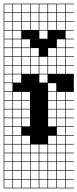

<svg xmlns="http://www.w3.org/2000/svg" viewBox="-20 -785 421 1043"><path d="M0 238.1V-765.1H381V-761.9H336.5V-717.5H381V-714.3H336.5V-669.8H381V-666.7H336.5V-622.2H381V-619H336.5V-574.6H381V-571.4H336.5V-527H381V-523.8H336.5V-479.4H381V-476.2H336.5V-431.7H381V-428.6H336.5V-384.1H381V-285.7H336.5V-241.3H381V-238.1H336.5V-193.7H381V-190.5H336.5V-146H381V-142.9H336.5V-98.4H381V-95.2H336.5V-50.8H381V-47.6H336.5V-3.2H381V0H336.5V44.4H381V47.6H336.5V92.1H381V95.2H336.5V139.7H381V142.9H336.5V187.3H381V190.5H336.5V234.9H381V238.1ZM146 -717.5H190.5V-761.9H146ZM193.7 -717.5H238.1V-761.9H193.7ZM3.2 -717.5H47.6V-761.9H3.2ZM241.3 -717.5H285.7V-761.9H241.3ZM50.8 -717.5H95.2V-761.9H50.8ZM288.9 -717.5H333.3V-761.9H288.9ZM98.4 -717.5H142.9V-761.9H98.4ZM98.4 -669.8H142.9V-714.3H98.4ZM288.9 -669.8H333.3V-714.3H288.9ZM241.3 -669.8H285.7V-714.3H241.3ZM50.8 -669.8H95.2V-714.3H50.8ZM3.2 -669.8H47.6V-714.3H3.2ZM193.7 -669.8H238.1V-714.3H193.7ZM146 -669.8H190.5V-714.3H146ZM98.4 -622.2H142.9V-666.7H98.4ZM288.9 -622.2H333.3V-666.7H288.9ZM50.8 -622.2H95.2V-666.7H50.8ZM3.2 -622.2H47.6V-666.7H3.2ZM241.3 -622.2H285.7V-666.7H241.3ZM146 -622.2H190.5V-666.7H146ZM193.7 -622.2H238.1V-666.7H193.7ZM3.2 -574.6H47.6V-619H3.2ZM50.8 -574.6H95.2V-619H50.8ZM193.7 -574.6H238.1V-619H193.7ZM50.8 -527H95.2V-571.4H50.8ZM3.2 -527H47.6V-571.4H3.2ZM288.9 -527H333.3V-571.4H288.9ZM98.4 -527H142.9V-571.4H98.4ZM241.3 -479.4H285.7V-523.8H241.3ZM50.8 -479.4H95.2V-523.8H50.8ZM3.2 -479.4H47.6V-523.8H3.2ZM288.9 -479.4H333.3V-523.8H288.9ZM146 -479.4H190.5V-523.8H146ZM98.4 -479.4H142.9V-523.8H98.4ZM146 -431.7H190.5V-476.2H146ZM193.7 -431.7H238.1V-476.2H193.7ZM98.4 -431.7H142.9V-476.2H98.4ZM241.3 -431.7H285.7V-476.2H241.3ZM3.2 -431.7H47.6V-476.2H3.2ZM50.8 -431.7H95.2V-476.2H50.8ZM288.9 -431.7H333.3V-476.2H288.9ZM50.8 -384.1H95.2V-428.6H50.8ZM3.2 -384.1H47.6V-428.6H3.2ZM288.9 -384.1H333.3V-428.6H288.9ZM146 -384.1H190.5V-428.6H146ZM98.4 -384.1H142.9V-428.6H98.4ZM193.7 -384.1H238.1V-428.6H193.7ZM241.3 -384.1H285.7V-428.6H241.3ZM3.2 -336.5H47.6V-381H3.2ZM50.8 -336.5H95.2V-381H50.8ZM193.7 -336.5H238.1V-381H193.7ZM3.2 -288.9H47.6V-333.3H3.2ZM241.3 -288.9H285.7V-333.3H241.3ZM3.2 -241.3H47.6V-285.7H3.2ZM241.3 -241.3H285.7V-285.7H241.3ZM98.4 -241.3H142.9V-285.7H98.4ZM288.9 -241.3H333.3V-285.7H288.9ZM50.8 -241.3H95.2V-285.7H50.8ZM3.2 -193.7H47.6V-238.1H3.2ZM98.4 -193.7H142.9V-238.1H98.4ZM50.8 -193.7H95.2V-238.1H50.8ZM288.9 -193.7H333.3V-238.1H288.9ZM241.3 -193.7H285.7V-238.1H241.3ZM98.4 -146H142.9V-190.5H98.4ZM3.2 -146H47.6V-190.5H3.2ZM288.9 -146H333.3V-190.5H288.9ZM50.8 -146H95.2V-190.5H50.8ZM241.3 -146H285.7V-190.5H241.3ZM288.9 -98.4H333.3V-142.9H288.9ZM98.4 -98.4H142.9V-142.9H98.4ZM50.8 -98.4H95.2V-142.9H50.8ZM3.2 -98.4H47.6V-142.9H3.2ZM241.3 -98.4H285.7V-142.9H241.3ZM95.2 -95.2H50.8V-50.8H95.2ZM288.9 -50.8H333.3V-95.2H288.9ZM3.2 -50.8H47.6V-95.2H3.2ZM241.3 -3.2H285.7V-47.6H241.3ZM50.8 -3.2H95.2V-47.6H50.8ZM3.2 -3.2H47.6V-47.6H3.2ZM98.4 -3.2H142.9V-47.6H98.4ZM288.9 -3.2H333.3V-47.6H288.9ZM241.3 44.4H285.7V0H241.3ZM50.8 44.4H95.2V0H50.8ZM193.7 44.4H238.1V0H193.7ZM3.2 44.4H47.6V0H3.2ZM288.9 44.4H333.3V0H288.9ZM98.4 44.4H142.9V0H98.4ZM146 44.4H190.5V0H146ZM193.7 92.1H238.1V47.6H193.7ZM50.8 92.1H95.2V47.6H50.8ZM3.2 92.1H47.6V47.6H3.2ZM241.3 92.1H285.7V47.6H241.3ZM288.9 92.1H333.3V47.6H288.9ZM98.4 92.1H142.9V47.6H98.4ZM146 92.1H190.5V47.6H146ZM3.2 139.7H47.6V95.2H3.2ZM50.8 139.7H95.2V95.2H50.8ZM193.7 139.7H238.1V95.2H193.7ZM288.9 139.7H333.3V95.2H288.9ZM241.3 139.7H285.7V95.2H241.3ZM146 139.7H190.5V95.2H146ZM98.4 139.7H142.9V95.2H98.4ZM98.4 187.3H142.9V142.9H98.4ZM146 187.3H190.5V142.9H146ZM241.3 187.3H285.7V142.9H241.3ZM288.9 187.3H333.3V142.9H288.9ZM193.7 187.3H238.1V142.9H193.7ZM50.8 187.3H95.2V142.9H50.8ZM3.2 187.3H47.6V142.9H3.2ZM146 234.9H190.5V190.5H146ZM98.4 234.9H142.9V190.5H98.4ZM288.9 234.9H333.3V190.5H288.9ZM50.8 234.9H95.2V190.5H50.8ZM241.3 234.9H285.7V190.5H241.3ZM3.2 234.9H47.6V190.5H3.2ZM193.7 234.9H238.1V190.5H193.7Z"/></svg>

Font: Jacquard 12 Charted
Style: Regular
Weight: 400
Designer: Sarah Cadigan-Fried
Version: Version 1.000